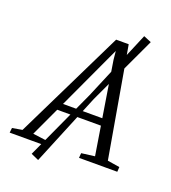

<svg xmlns="http://www.w3.org/2000/svg" viewBox="-222 -946 1034 1162"><g transform="rotate(20 295.0 -365.0)"><path d="M-60 0 -56.5 -31 7.5 -42 353 -749H434L556.5 -43.5L635 -31L633 0H386.5L389 -31L474.5 -42L444.5 -228.5H163L76.5 -42.5L164 -31L161 0ZM184 -273.5H437L380 -628.5L374.5 -684L350.5 -632.5ZM109 75 317 -379 505.5 -827 555 -806.5 349 -365.5 158.5 97Z"/></g></svg>

Font: Merriweather 48pt Light
Style: Italic
Weight: 300
Italic angle: -7.8°
Version: Version 2.101